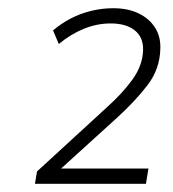

<svg xmlns="http://www.w3.org/2000/svg" viewBox="-20 -729 420 467"><path d="M65 -282 70 -312 240 -468Q278 -502 302.5 -536Q327 -570 328 -607Q329 -638 308 -655Q287 -672 249 -672Q216 -672 184 -659Q152 -646 123 -622L109 -655Q129 -672 152 -684Q175 -696 201.5 -702.5Q228 -709 255 -709Q291 -709 317 -696.5Q343 -684 357 -662Q371 -640 370 -611Q369 -561 338.5 -521.5Q308 -482 264 -442L112 -304V-319H341L335 -282Z"/></svg>

Font: Nunito Sans 12pt ExtraLight
Style: Italic
Weight: 200
Italic angle: -9°
Designer: Vernon Adams
Foundry: Vernon Adams
Version: Version 3.101;gftools[0.9.27]